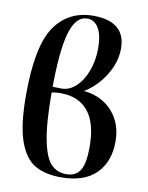

<svg xmlns="http://www.w3.org/2000/svg" viewBox="-83 -786 665 860"><g transform="rotate(10 249.0 -356.0)"><path d="M467 -186Q467 -95 413 -41Q359 13 253 13Q182 13 135 -14Q88 -41 62 -114Q36 -187 36 -322Q36 -547 98 -636Q160 -725 273 -725Q345 -725 382 -694Q419 -663 419 -602Q419 -550 393.5 -500Q368 -450 326.5 -413.5Q285 -377 239 -365L273 -386Q324 -386 368.5 -362.5Q413 -339 440 -294Q467 -249 467 -186ZM357 -143Q357 -251 313.5 -304.5Q270 -358 188 -358Q154 -358 132 -350V-382Q154 -379 187 -379Q223 -379 253 -407Q283 -435 300.5 -482.5Q318 -530 318 -585Q318 -645 299 -676.5Q280 -708 248 -708Q195 -708 171 -625Q147 -542 147 -358Q147 -216 162.5 -138.5Q178 -61 205.5 -33Q233 -5 274 -5Q318 -5 337.5 -36.5Q357 -68 357 -143Z"/></g></svg>

Font: Cormorant Infant
Style: Bold
Weight: 700
Designer: Christian Thalmann (Catharsis Fonts)
Foundry: Catharsis Fonts
Version: Version 4.000